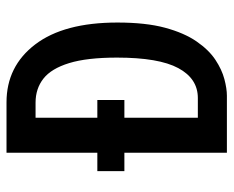

<svg xmlns="http://www.w3.org/2000/svg" viewBox="-82 -618 700 575"><g transform="rotate(-90 267.5 -330.0)"><path d="M98 0V-307H43V-388H98V-660H249Q357 -660 422.5 -574Q488 -488 488 -328Q488 -243 472.5 -185.5Q457 -128 431.5 -91Q406 -54 376.5 -34.5Q347 -15 318.5 -7.5Q290 0 269 0ZM256 -307H203V-87H262Q320 -87 351.5 -145.5Q383 -204 383 -329Q383 -419 366.5 -472.5Q350 -526 320 -549.5Q290 -573 248 -573H203V-388H256Z"/></g></svg>

Font: Bricolage Grotesque 10pt Condensed Medium
Style: Regular
Weight: 500
Width: 3
Designer: Mathieu Triay
Foundry: Atelier Triay
Version: Version 1.000; ttfautohint (v1.8.4.7-5d5b);gftools[0.9.32]